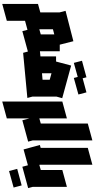

<svg xmlns="http://www.w3.org/2000/svg" viewBox="416 -1076 847 1719"><g transform="rotate(90 839.5 -216.5)"><path d="M15 187V-133L91 -154V-326L77 -380L349 -450L380 -328H439V-86L450 -45L259 7L247 -39L166 -17V146ZM242 -145 288 -158V-279L242 -267V-146Z M453 0 413 -148 485 -155V-295H531L567 -430L859 -350L845 -299V-83L857 -38ZM636 -254V-169L694 -174V-238ZM678 -454 659 -527 807 -567 826 -495ZM543 -454 524 -527 672 -567 691 -495Z M889 187V-351L1040 -392V146Z M1057 7 1018 -139 1086 -158V-579L1237 -620V-86L1248 -45Z M1318 -4 1278 -150 1304 -157V-579L1455 -620V-150L1482 -49Z M1473 7 1434 -139 1502 -158V-351L1653 -392V-86L1664 -45ZM1511 126 1492 53 1640 13 1659 85Z"/></g></svg>

Font: Blaka Ink
Style: Regular
Weight: 400
Designer: Mohamed Gaber
Foundry: Kief Type Foundry
Version: Version 1.003; ttfautohint (v1.8.4.7-5d5b)